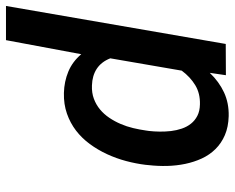

<svg xmlns="http://www.w3.org/2000/svg" viewBox="-103 -487 781 639"><g transform="rotate(90 287.5 -167.5)"><path d="M516.6 -261.7Q512.7 -229.5 503.9 -196.5Q495.1 -163.6 481 -133.1Q466.8 -102.5 447.3 -75.9Q427.7 -49.3 402.6 -30Q377.4 -10.7 346.2 0.2Q314.9 11.2 277.3 10.3Q239.3 9.3 206.3 -4.4Q173.3 -18.1 148.4 -47.4L101.6 203.1H-12.2L114.3 -528.3L218.3 -528.8L210.4 -475.1Q239.7 -505.9 275.4 -522.5Q311 -539.1 354.5 -538.1Q390.6 -537.1 417.7 -525.4Q444.8 -513.7 464.1 -494.1Q483.4 -474.6 495.4 -448.7Q507.3 -422.9 513.4 -393.6Q519.5 -364.3 520.3 -333.3Q521 -302.2 517.6 -272.5ZM403.8 -272.5Q405.8 -289.6 406 -308.6Q406.2 -327.6 404.1 -346.2Q401.9 -364.7 396 -382.1Q390.1 -399.4 379.6 -412.6Q369.1 -425.8 353.5 -433.8Q337.9 -441.9 315.4 -442.4Q278.8 -443.4 251.5 -426.8Q224.1 -410.2 203.1 -381.8L162.1 -144Q173.8 -114.3 196.8 -99.1Q219.7 -84 252.4 -83Q276.9 -82 296.6 -89.4Q316.4 -96.7 332.3 -109.9Q348.1 -123 360.1 -140.9Q372.1 -158.7 380.6 -178.7Q389.2 -198.7 394.3 -220.2Q399.4 -241.7 402.3 -262.2Z"/></g></svg>

Font: TypoPRO Roboto Mono
Style: Italic
Weight: 500
Designer: Google
Version: Version 2.000986; 2015; ttfautohint (v1.3)